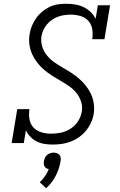

<svg xmlns="http://www.w3.org/2000/svg" viewBox="-20 -763 640 1024"><path d="M262 8Q262 8 262 8Q262 8 261 8Q239 8 217 4.5Q195 1 176 -8.5Q157 -18 142 -33.5Q127 -49 118 -68L107 0H42L72 -181H137Q133 -154 137 -128Q141 -102 158 -83.5Q175 -65 200.5 -57.5Q226 -50 252 -50Q279 -50 305.5 -55.5Q332 -61 356 -76.5Q380 -92 395.5 -115.5Q411 -139 416 -166Q421 -194 412.5 -220.5Q404 -247 387.5 -267.5Q371 -288 349 -303Q327 -318 304 -331.5Q281 -345 258.5 -359Q236 -373 216 -390Q196 -407 179.5 -428Q163 -449 152 -473Q141 -497 137 -524.5Q133 -552 138 -580Q141 -603 150 -624.5Q159 -646 172.5 -665.5Q186 -685 204.5 -700.5Q223 -716 244 -726Q265 -736 287.5 -739.5Q310 -743 333 -743Q357 -743 381 -739Q405 -735 426 -725Q447 -715 463.5 -699Q480 -683 490 -663L502 -735H567L537 -554H472Q476 -581 472 -607Q468 -633 451.5 -651.5Q435 -670 409.5 -677.5Q384 -685 357 -685Q341 -685 323.5 -682.5Q306 -680 289.5 -674Q273 -668 257.5 -657.5Q242 -647 230.5 -633Q219 -619 211.5 -603Q204 -587 201 -570Q197 -541 205 -515Q213 -489 229.5 -468.5Q246 -448 267.5 -432.5Q289 -417 312 -404Q335 -391 357.5 -376.5Q380 -362 400 -345Q420 -328 436.5 -307.5Q453 -287 464.5 -263Q476 -239 480 -212Q484 -185 480 -156Q476 -132 465.5 -109Q455 -86 439 -66.5Q423 -47 402 -32Q381 -17 357.5 -8Q334 1 310 4.5Q286 8 262 8ZM226 241 192 209Q208 194 220 176.5Q232 159 240 139Q233 138 227 134Q221 130 217.5 124Q214 118 213.5 110.5Q213 103 214 96Q216 87 220 78Q224 69 231.5 63Q239 57 248 54Q257 51 266 51Q275 51 283.5 54Q292 57 297 63Q302 69 303.5 78Q305 87 303 96Q297 136 277.5 174Q258 212 226 241Z"/></svg>

Font: Iosevka Curly Slab LtEx
Style: Italic
Weight: 300
Width: 7
Italic angle: -9°
Monospace: yes
Designer: Belleve Invis
Foundry: Belleve Invis
Version: Version 11.1.0; ttfautohint (v1.8.3)